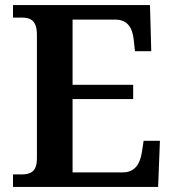

<svg xmlns="http://www.w3.org/2000/svg" viewBox="-20 -734 683 754"><path d="M31 0H601L608 -181H544L537 -135C530 -91 510 -57 462 -57H265V-345H503V-401H265V-657H433C480 -657 500 -626 505 -579L510 -533H574L569 -714H31V-665H64C98 -665 125 -656 125 -597V-112C125 -57 97 -49 64 -49H31Z"/></svg>

Font: Noto Serif Oriya SemiBold
Style: Regular
Weight: 600
Designer: David Williams
Foundry: Google LLC, David Williams
Version: Version 1.051